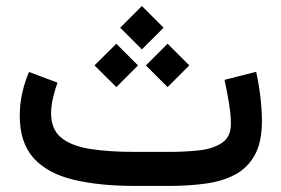

<svg xmlns="http://www.w3.org/2000/svg" viewBox="-20 -611 925 631"><path d="M536.1 0H422.9Q304.7 0 220 -20.8Q135.3 -41.5 90.1 -91.8Q44.9 -142.1 44.9 -231.4Q44.9 -269.5 53.2 -305.9Q61.5 -342.3 75.2 -374.5L168.9 -339.4Q161.1 -317.4 154.5 -290.3Q147.9 -263.2 147.9 -238.8Q147.9 -185.5 181.6 -158.2Q215.3 -130.9 277.1 -121.3Q338.9 -111.8 422.9 -111.8H537.1Q588.4 -111.8 634.5 -116.9Q680.7 -122.1 709.7 -141.6Q738.8 -161.1 738.8 -203.6Q738.8 -233.4 732.4 -272.5Q726.1 -311.5 717.8 -348.6L821.8 -375Q831.1 -333.5 835.9 -290.8Q840.8 -248 840.8 -213.4Q840.8 -144 817.4 -101.6Q793.9 -59.1 752.4 -37.1Q710.9 -15.1 655.5 -7.6Q600.1 0 536.1 0ZM446.3 -591.3 517.6 -520 446.3 -448.7 375 -520ZM530.8 -467.3 602.1 -396 530.8 -324.7 459.5 -396ZM362.3 -467.3 433.6 -396 362.3 -324.7 290.5 -396Z"/></svg>

Font: Vazirmatn FD NL Medium
Style: Regular
Weight: 500
Designer: Saber Rastikerdar
Foundry: Saber Rastikerdar
Version: Version 33.003